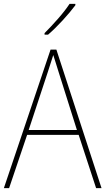

<svg xmlns="http://www.w3.org/2000/svg" viewBox="-20 -971 544 991"><path d="M476 0 386 -275H120L27 0H0L241 -715H271L504 0ZM282 -601Q276 -621 269.5 -641Q263 -661 255 -687Q248 -665 241 -643.5Q234 -622 227 -600L128 -300H377ZM369 -944Q343 -909 303.5 -866Q264 -823 228 -792H210V-800Q244 -834 280 -875Q316 -916 339 -951H369Z"/></svg>

Font: Noto Sans Thai SemCond Thin
Style: Regular
Weight: 100
Width: 4
Designer: Monotype Design Team
Foundry: Monotype Imaging Inc.
Version: Version 2.002; ttfautohint (v1.8.4.7-5d5b)